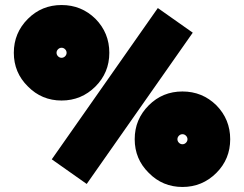

<svg xmlns="http://www.w3.org/2000/svg" viewBox="-20 -732 971 764"><path d="M706 -368Q627 -368 572 -313Q544 -285 530 -251.5Q516 -218 516 -178Q516 -99 572 -44Q627 12 706 12Q785 12 841 -44Q896 -99 896 -178Q896 -257 841 -313Q785 -368 706 -368ZM706 -198Q714 -198 720 -192Q726 -186 726 -178Q726 -170 720 -164Q714 -158 706 -158Q698 -158 692 -164Q686 -170 686 -178Q686 -186 692 -192Q698 -198 706 -198ZM608 -700 186 -98 325 0 747 -602ZM225 -712Q146 -712 91 -657Q35 -601 35 -522Q35 -443 91 -388Q146 -332 225 -332Q304 -332 360 -388Q387 -415 401 -448.5Q415 -482 415 -522Q415 -601 360 -657Q304 -712 225 -712ZM225 -542Q233 -542 239 -536Q245 -530 245 -522Q245 -514 239 -508Q233 -502 225 -502Q217 -502 211 -508Q205 -514 205 -522Q205 -530 211 -536Q217 -542 225 -542Z"/></svg>

Font: Unageo
Style: Black
Weight: 900
Designer: Richard Sepsi
Foundry: Richard Sepsi
Version: Version 2.000